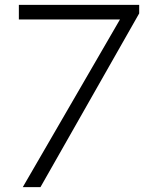

<svg xmlns="http://www.w3.org/2000/svg" viewBox="-20 -770 630 790"><path d="M57.6 -750H552.7V-714.8L146.5 0H73.7L473.6 -689.9H57.6Z"/></svg>

Font: Now Alt Light
Style: Regular
Weight: 300
Designer: Alfredo Marco Pradil
Foundry: Alfredo Marco Pradil
Version: Version 1.002;PS 001.002;hotconv 1.0.88;makeotf.lib2.5.64775